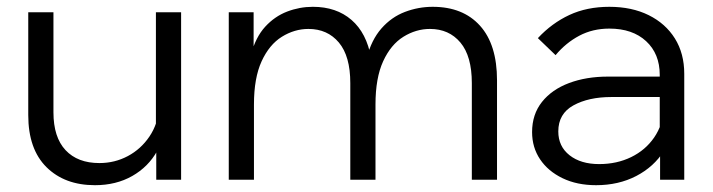

<svg xmlns="http://www.w3.org/2000/svg" viewBox="-20 -528 2093 564"><path d="M512 0H439V-96L438 -124V-492H512ZM448 -213 463 -192Q468 -132 442 -85Q416 -38 368.5 -11Q321 16 259 16Q170 16 116.5 -37Q63 -90 63 -190V-492H137V-198Q137 -125 172.5 -87Q208 -49 272 -49Q317 -49 355.5 -69.5Q394 -90 419 -127Q444 -164 448 -213Z M1440 0H1366V-284Q1366 -363 1332.5 -403Q1299 -443 1243 -443Q1202 -443 1165 -420Q1128 -397 1105.5 -348Q1083 -299 1083 -221V0H1009V-284Q1009 -363 975.5 -403Q942 -443 886 -443Q845 -443 808 -420Q771 -397 748.5 -348Q726 -299 726 -221V0H652V-492H725V-366L717 -367Q731 -419 759 -449.5Q787 -480 823.5 -494Q860 -508 899 -508Q968 -508 1012.5 -469.5Q1057 -431 1070 -358L1057 -357Q1071 -411 1100.5 -444.5Q1130 -478 1169.5 -493Q1209 -508 1251 -508Q1340 -508 1390 -452.5Q1440 -397 1440 -292Z M1990 0H1919V-96L1918 -124V-308Q1918 -370 1878 -407Q1838 -444 1770 -444Q1721 -444 1681.5 -423Q1642 -402 1612 -366L1560 -416Q1601 -460 1652.5 -484Q1704 -508 1770 -508Q1836 -508 1885.5 -483.5Q1935 -459 1962.5 -415Q1990 -371 1990 -311ZM1731 16Q1675 16 1632.5 -4.5Q1590 -25 1566.5 -60Q1543 -95 1543 -140Q1543 -192 1572 -228.5Q1601 -265 1651.5 -284Q1702 -303 1766 -303H1928V-243H1776Q1709 -243 1664.5 -218.5Q1620 -194 1620 -142Q1620 -98 1653 -72Q1686 -46 1740 -46Q1792 -46 1834 -66.5Q1876 -87 1901.5 -124Q1927 -161 1930 -209L1960 -192Q1960 -132 1930.5 -85Q1901 -38 1849 -11Q1797 16 1731 16Z"/></svg>

Font: Wix Madefor Display
Style: Regular
Weight: 400
Designer: Dalton Maag Ltd
Foundry: Dalton Maag Ltd
Version: Version 3.100